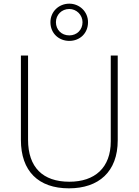

<svg xmlns="http://www.w3.org/2000/svg" viewBox="-20 -1017 756 1047"><path d="M358 -794C415 -794 460 -835 460 -896C460 -953 414 -997 358 -997C301 -997 255 -954 255 -896C255 -834 302 -794 358 -794ZM358 -824C315 -824 285 -855 285 -896C285 -936 316 -968 358 -968C397 -968 430 -936 430 -896C430 -855 400 -824 358 -824ZM622 -252V-714H584V-246C584 -103 498 -26 358 -26C214 -26 133 -104 133 -255V-714H94V-254C94 -84 189 10 356 10C518 10 622 -80 622 -252Z"/></svg>

Font: Noto Sans Cherokee ExtraLight
Style: Regular
Weight: 200
Designer: Monotype Design Team
Foundry: Monotype Imaging Inc.
Version: Version 2.001